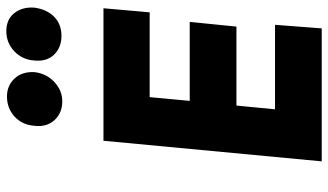

<svg xmlns="http://www.w3.org/2000/svg" viewBox="-230 -782 1012 592"><g transform="rotate(-90 276.0 -486.0)"><path d="M74.5 0 138 -673H546.5L534 -530.5H272.5L261 -407H504.5L490 -263H246.5L235 -144H495.5L484.5 0ZM260 -800Q223.5 -800 201.8 -823.8Q180 -847.5 184 -884.5Q186.5 -923 212.2 -946.8Q238 -970.5 274.5 -970.5Q308.5 -970.5 330.2 -946.8Q352 -923 349.5 -884.5Q344.5 -847.5 318.5 -823.8Q292.5 -800 260 -800ZM461.5 -802.5Q425.5 -802.5 403.5 -825.2Q381.5 -848 385.5 -886.5Q388 -923.5 414 -948Q440 -972.5 476 -972.5Q512 -972.5 531.5 -948Q551 -923.5 548.5 -886.5Q543.5 -848 520.5 -825.2Q497.5 -802.5 461.5 -802.5Z"/></g></svg>

Font: Karla ExtraBold
Style: Italic
Weight: 800
Italic angle: -8°
Designer: Jonathan Pinhorn
Version: Version 2.004;gftools[0.9.33]